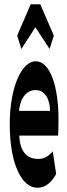

<svg xmlns="http://www.w3.org/2000/svg" viewBox="-20 -872 317 906"><path d="M156 14C193 14 222 -9 245 -51L229 -158C209 -134 188 -122 161 -122C109 -122 74 -154 71 -232H254C255 -246 256 -277 256 -309C256 -464 217 -583 148 -583C86 -583 26 -469 26 -285C26 -96 84 14 156 14ZM61 -704 81 -641 146 -742H148L214 -641L234 -704L170 -852H125ZM70 -349C76 -416 110 -447 148 -447C191 -447 216 -405 216 -349Z"/></svg>

Font: 寒蝉无机体 CompactMedium
Style: Regular
Weight: 500
Width: 3
Designer: ChillTanhei {Warren2060}; 
Source Han Sans {Ryoko NISHIZUKA 西塚涼子 (kana, bopomofo & ideographs); Paul D. Hunt (Latin, Gre
Foundry: ChillType&Adobe
Version: Version 1.000;Glyphs 3.1.1 (3135)